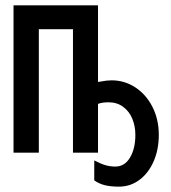

<svg xmlns="http://www.w3.org/2000/svg" viewBox="-20 -570 640 717"><path d="M332 103.5V29Q354.5 41 372.5 46.5Q390.5 52 410.5 52Q445.5 52 465.5 18.5Q485.5 -15 485.5 -66Q485.5 -99 474 -126.8Q462.5 -154.5 439.8 -171.2Q417 -188 385.5 -188Q361.5 -188 346 -182V0H252.5V-461H125V0H30.5V-550H346V-264L356.5 -265.5Q378 -270 397 -270Q445 -270 485.2 -243.8Q525.5 -217.5 549.2 -171Q573 -124.5 573 -66Q573 -12 554 32Q535 76 501 101.5Q467 127 424.5 127Q392.5 127 371 121.5Q349.5 116 332 103.5Z"/></svg>

Font: JuliaMono
Style: Regular
Weight: 400
Monospace: yes
Designer: cormullion
Foundry: corm
Version: Version 0.055; ttfautohint (v1.8.4)